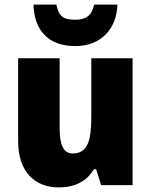

<svg xmlns="http://www.w3.org/2000/svg" viewBox="-20 -807 658 837"><path d="M492 -787H390C380 -735 350 -721 308 -721C258 -721 236 -734 226 -787H126C129 -672 194 -606 308 -606C417 -606 488 -677 492 -787ZM558 -553H378V-300C378 -197 364 -138 297 -138C256 -138 240 -176 240 -249V-553H59V-193C59 -56 133 10 237 10C302 10 357 -14 389 -69H399L421 0H558Z"/></svg>

Font: Noto Sans Gujarati UI SemiCondensed Black
Style: Regular
Weight: 900
Width: 4
Designer: Jelle Bosma - Monotype Design Team, Universal Thirst
Foundry: Monotype Imaging Inc.
Version: Version 2.106